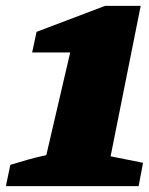

<svg xmlns="http://www.w3.org/2000/svg" viewBox="-71 -631 505 651"><path d="M-51 0 -36 -72Q-7 -81 23 -89.5Q53 -98 86 -105L167 -453H38L53 -523L285 -611H406L304 -101L414 -79L399 0Z"/></svg>

Font: Piazzolla SC Black
Style: Italic
Weight: 900
Italic angle: -11.3°
Designer: Juan Pablo del Peral
Foundry: Huerta Tipografica
Version: Version 1.330